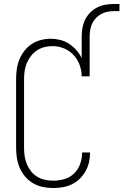

<svg xmlns="http://www.w3.org/2000/svg" viewBox="-20 -938 621 966"><path d="M247 8Q221 8 195 2.5Q169 -3 146.5 -16Q124 -29 107 -49Q90 -69 79.5 -93Q69 -117 65 -143Q61 -169 61 -195V-540Q61 -565 64.5 -590Q68 -615 77.5 -638.5Q87 -662 102.5 -682Q118 -702 139 -716Q160 -730 185 -736.5Q210 -743 235 -743Q259 -743 283 -737Q307 -731 327 -718Q347 -705 363.5 -686.5Q380 -668 391 -646V-754Q391 -776 395 -798Q399 -820 409 -840Q419 -860 434.5 -875.5Q450 -891 470 -901Q490 -911 512 -914.5Q534 -918 556 -918H581V-882H556Q539 -882 522 -879Q505 -876 490 -868Q475 -860 463 -847.5Q451 -835 444 -820Q437 -805 434 -788Q431 -771 431 -754V-554H391Q391 -583 380.5 -611.5Q370 -640 350 -661.5Q330 -683 302 -694.5Q274 -706 245 -706Q224 -706 203.5 -701Q183 -696 166 -684.5Q149 -673 136 -656.5Q123 -640 115 -621Q107 -602 104 -581.5Q101 -561 101 -540V-195Q101 -174 104 -153Q107 -132 115 -112.5Q123 -93 136 -76.5Q149 -60 167 -49Q185 -38 205.5 -33.5Q226 -29 247 -29Q276 -29 304 -37Q332 -45 352.5 -65Q373 -85 383 -112.5Q393 -140 393 -169V-171H433V-168Q433 -144 427.5 -120.5Q422 -97 410 -76Q398 -55 380.5 -38Q363 -21 341 -10.5Q319 0 295 4Q271 8 247 8Z"/></svg>

Font: Iosevka Curly Extralight
Style: Regular
Weight: 200
Monospace: yes
Designer: Belleve Invis
Foundry: Belleve Invis
Version: Version 22.1.2; ttfautohint (v1.8.4)